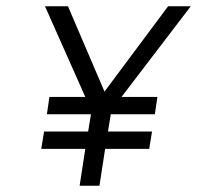

<svg xmlns="http://www.w3.org/2000/svg" viewBox="-20 -595 626 610"><path d="M251 -287H137L129 -232H269L260 -177H120L111 -122H251L233 -5H296L314 -122H454L463 -177H323L332 -232H472L480 -287H366L586 -575H514L312 -304L196 -575H123Z"/></svg>

Font: Charger Pro
Style: LitNarObl
Weight: 300
Designer: Jasper
Foundry: Cannot Into Space Fonts
Version: Version 1.09